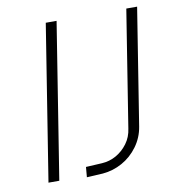

<svg xmlns="http://www.w3.org/2000/svg" viewBox="-80 -778 795 857"><g transform="rotate(-10 317.5 -349.5)"><path d="M72 0 184 -705H233L121 0ZM245 6 249 -40 322 -44Q357 -46 387 -63Q417 -80 438.5 -109Q460 -138 465 -176L549 -705H598L514 -176Q506 -127 477 -87.5Q448 -48 406.5 -25Q365 -2 318 2Z"/></g></svg>

Font: Nunito Sans 7pt SemiCondensed ExtraLight
Style: Italic
Weight: 250
Width: 4
Italic angle: -9°
Designer: Vernon Adams
Foundry: Vernon Adams
Version: Version 3.101;gftools[0.9.27]